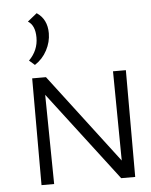

<svg xmlns="http://www.w3.org/2000/svg" viewBox="-53 -789 653 833"><g transform="rotate(-5 273.5 -372.5)"><path d="M111 -522 87 -543Q128 -584 128 -640Q128 -693 97 -712L138 -745Q183 -715 183 -654Q183 -616 164 -580Q145 -544 111 -522ZM446 -465H502V0H441L144 -389L149 0H94V-465H154L450 -76Z"/></g></svg>

Font: EauTestSC Semilight
Style: Regular
Weight: 300
Designer: Christian Thalmann (Catharsis Fonts)
Version: Version 0.001;PS 000.001;hotconv 1.0.88;makeotf.lib2.5.64775